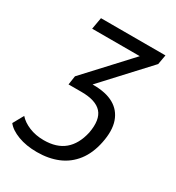

<svg xmlns="http://www.w3.org/2000/svg" viewBox="-196 -591 807 882"><g transform="rotate(30 207.0 -150.0)"><path d="M133 190Q76 190 32.5 173.5Q-11 157 -31 131L0 75Q20 98 55 112.5Q90 127 133 127Q201 127 241.5 93Q282 59 297 -8Q311 -83 280 -117.5Q249 -152 173 -152H104L111 -199L342 -449L340 -428H70L81 -490H423L414 -439L185 -191L171 -207H204Q271 -207 312.5 -183.5Q354 -160 370 -114Q386 -68 372 0Q359 64 326 106.5Q293 149 244 169.5Q195 190 133 190Z"/></g></svg>

Font: Nunito Sans 10pt Condensed
Style: Italic
Weight: 400
Width: 3
Italic angle: -9°
Designer: Vernon Adams
Foundry: Vernon Adams
Version: Version 3.101;gftools[0.9.27]